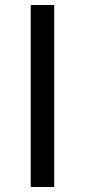

<svg xmlns="http://www.w3.org/2000/svg" viewBox="-20 -749 340 769"><path d="M197 -729V0H103V-729Z"/></svg>

Font: ColatingCofangSans
Style: Regular
Weight: 400
Foundry: GNU
Version: Version 412.227;June 27, 2022;FontCreator 11.0.0.2412 32-bit